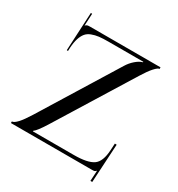

<svg xmlns="http://www.w3.org/2000/svg" viewBox="-167 -759 854 919"><g transform="rotate(30 260.0 -299.0)"><path d="M0 0V-8.8Q23.4 -8.8 71.8 -86.9L331.1 -506.8Q344.7 -529.3 364.5 -546.4Q384.3 -563.5 401.9 -567.9V-570.8H210Q179.2 -570.8 158.4 -568.4Q137.7 -565.9 119.4 -558.8Q101.1 -551.8 90.6 -538.8Q80.1 -525.9 73.5 -505.4Q66.9 -484.9 64.9 -455.1L64 -435.1L57.1 -436L67.9 -647.9L75.2 -647L71.8 -580.1Q77.1 -585.4 81.8 -587.2Q86.4 -588.9 98.1 -588.9H486.8V-580.1Q477.5 -580.1 459.7 -560.5Q441.9 -541 418 -502L159.2 -84Q126.5 -31.7 110.8 -21V-18.1H336.9Q412.1 -18.1 443.4 -39.6Q474.6 -61 478 -127L480 -163.6L490.2 -163.1L478 49.8L467.8 49.3L471.2 -7.8H470.2Q464.8 -2.4 461.2 -1.2Q457.5 0 445.8 0Z"/></g></svg>

Font: FoglihtenNo07calt
Style: Regular
Weight: 500
Designer: gluk (gluksza@wp.pl)
Foundry: gluk (gluksza@wp.pl)
Version: Version 0.844